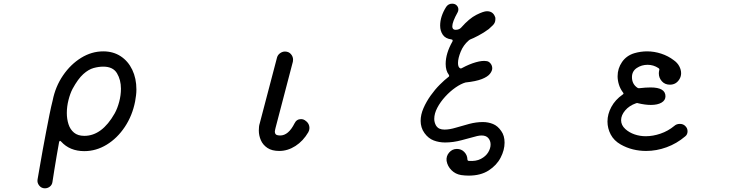

<svg xmlns="http://www.w3.org/2000/svg" viewBox="-20 -797 4040 1043"><path d="M224 226Q205 226 193 211Q181 196 184 178Q189 151 196 109Q203 67 212 18Q221 -31 230.5 -81Q240 -131 249 -175.5Q258 -220 266 -251Q281 -327 322.5 -387.5Q364 -448 421 -483Q478 -518 541 -518Q595 -518 635.5 -491.5Q676 -465 698.5 -418Q721 -371 721 -311Q721 -295 719 -279Q717 -263 714 -246Q699 -169 658 -107.5Q617 -46 559.5 -11Q502 24 438 24Q359 24 312 -28Q308 -32 306 -32Q303 -32 301 -25Q295 8 288 48.5Q281 89 275 127Q269 165 265 191Q263 207 251 216.5Q239 226 224 226ZM438 -59Q534 -59 603 -181Q618 -208 627.5 -244Q637 -280 637 -315Q637 -363 615.5 -399Q594 -435 541 -435Q516 -435 488.5 -427.5Q461 -420 432.5 -394.5Q404 -369 374 -314Q361 -289 352 -253.5Q343 -218 343 -183Q343 -151 352 -122.5Q361 -94 382 -76.5Q403 -59 438 -59Z M1497 23Q1457 23 1432.5 6.5Q1408 -10 1397 -35.5Q1386 -61 1386 -88Q1386 -98 1387 -108Q1388 -118 1391 -127L1485 -485Q1489 -499 1501.5 -508Q1514 -517 1528 -517Q1548 -517 1560 -503.5Q1572 -490 1572 -473Q1572 -466 1571 -462L1477 -103Q1476 -97 1474.5 -92Q1473 -87 1473 -83Q1473 -66 1486 -63Q1490 -62 1494 -61.5Q1498 -61 1502 -61Q1547 -61 1580 -127Q1591 -150 1616 -150Q1627 -150 1636 -144Q1661 -128 1661 -101Q1661 -90 1655 -79Q1627 -31 1585 -4Q1543 23 1497 23Z M2485 154Q2454 149 2432.5 127.5Q2411 106 2406 77Q2403 51 2420 31.5Q2437 12 2462 12Q2486 12 2502 28.5Q2518 45 2519 67Q2519 77 2527 77Q2566 80 2592.5 66Q2619 52 2632 30.5Q2645 9 2645 -12Q2645 -32 2633 -46.5Q2621 -61 2596 -61Q2586 -61 2572 -58Q2534 -48 2488 -35.5Q2442 -23 2398 -23Q2365 -23 2336 -34Q2307 -45 2286 -74Q2275 -89 2270 -106Q2265 -123 2265 -140Q2265 -174 2280.5 -209.5Q2296 -245 2319.5 -278Q2343 -311 2369 -337Q2395 -363 2416 -379Q2423 -383 2418 -391Q2401 -413 2401 -450Q2401 -507 2438 -572Q2439 -574 2439 -577Q2439 -582 2432 -583Q2400 -587 2385.5 -608Q2371 -629 2371 -658Q2371 -708 2404 -760Q2416 -777 2436 -777Q2452 -777 2461 -767.5Q2470 -758 2470 -746Q2470 -737 2466 -730Q2437 -678 2437 -654Q2437 -635 2455 -635Q2459 -635 2464.5 -636Q2470 -637 2476 -640Q2480 -642 2485 -647Q2529 -697 2568 -716.5Q2607 -736 2625 -736Q2658 -736 2669 -706Q2671 -702 2671 -699Q2671 -696 2671 -692Q2671 -673 2657 -659.5Q2643 -646 2635 -639Q2608 -619 2578.5 -603.5Q2549 -588 2535 -583Q2529 -580 2526 -577Q2497 -552 2482.5 -516Q2468 -480 2468 -455Q2468 -431 2480 -426Q2481 -425 2483 -425Q2485 -425 2487 -426Q2489 -427 2491 -428Q2530 -449 2565.5 -459Q2601 -469 2623 -465Q2635 -464 2644.5 -452.5Q2654 -441 2654 -426Q2654 -412 2641.5 -396Q2629 -380 2597.5 -367.5Q2566 -355 2509 -349Q2484 -342 2454.5 -321.5Q2425 -301 2398.5 -272Q2372 -243 2355.5 -211.5Q2339 -180 2339 -151Q2339 -133 2348 -116Q2356 -103 2367.5 -98Q2379 -93 2395 -93Q2422 -93 2456.5 -103.5Q2491 -114 2529 -124Q2567 -134 2603 -134Q2632 -134 2658 -123.5Q2684 -113 2703 -85Q2721 -60 2721 -22Q2721 18 2699.5 59.5Q2678 101 2634.5 129Q2591 157 2526 157Q2506 157 2485 154Z M3352 -12Q3315 -33 3297.5 -66.5Q3280 -100 3280 -137Q3280 -177 3301 -216Q3322 -255 3362 -283Q3371 -288 3364 -295Q3349 -315 3342 -338Q3335 -361 3335 -383Q3335 -425 3359 -460Q3383 -495 3426 -508Q3443 -513 3460.5 -515.5Q3478 -518 3495 -518Q3534 -518 3572 -505.5Q3610 -493 3640 -470Q3660 -456 3670 -437Q3680 -418 3680 -399Q3680 -382 3671 -367Q3653 -337 3619 -337Q3592 -337 3575.5 -355.5Q3559 -374 3559 -398Q3559 -402 3559.5 -406.5Q3560 -411 3561 -415Q3562 -417 3562 -419Q3562 -424 3557 -427Q3530 -445 3498 -445Q3465 -445 3439 -427.5Q3413 -410 3413 -378Q3413 -340 3443 -320Q3448 -317 3454 -318Q3471 -320 3486 -321Q3501 -322 3514 -322Q3595 -322 3595 -274Q3595 -252 3573.5 -239.5Q3552 -227 3516 -227Q3485 -227 3447 -236Q3441 -239 3435 -236Q3398 -223 3376 -197Q3354 -171 3354 -144Q3354 -117 3377 -96Q3398 -77 3427 -67Q3456 -57 3488 -57Q3527 -57 3568 -71Q3609 -85 3643 -113Q3655 -124 3673 -124Q3691 -124 3702 -113Q3715 -101 3715 -84Q3715 -66 3702 -56Q3656 -17 3601 3Q3546 23 3490 23Q3453 23 3418.5 14.5Q3384 6 3352 -12Z"/></svg>

Font: Kiwi Maru Medium
Style: Regular
Weight: 500
Designer: Hiroki-Chan
Version: Version 1.100